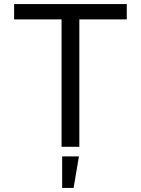

<svg xmlns="http://www.w3.org/2000/svg" viewBox="-20 -718 690 939"><path d="M281 0V-623H49V-698H600V-623H368V0ZM284 201V47H366L340 201Z"/></svg>

Font: Azeret Mono Light
Style: Regular
Weight: 300
Designer: Martin Vácha
Foundry: Displaay
Version: Version 1.002